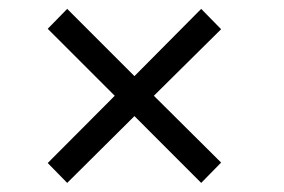

<svg xmlns="http://www.w3.org/2000/svg" viewBox="-20 -483 628 424"><path d="M128.4 -79.1 85.4 -123 233.4 -271.5 85.4 -419.4 128.4 -463.4 276.9 -314.9 424.3 -463.4 468.3 -418.5 319.8 -271.5 468.3 -124 424.3 -79.1 276.9 -226.6Z"/></svg>

Font: Ride Light
Style: Regular
Weight: 300
Version: Version 3.000